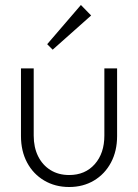

<svg xmlns="http://www.w3.org/2000/svg" viewBox="-20 -739 553 769"><path d="M257 10Q201 10 157 -16Q113 -42 88.5 -88Q64 -134 64 -194V-465H115V-196Q115 -149 132.5 -113.5Q150 -78 182 -58Q214 -38 257 -38Q321 -38 359.5 -81.5Q398 -125 398 -196V-465H449V-194Q449 -134 424.5 -88Q400 -42 356.5 -16Q313 10 257 10ZM191 -540 169 -562 304 -719 345 -677Z"/></svg>

Font: Outfit Thin ExtraLight
Style: Regular
Weight: 250
Version: Version 1.100;gftools[0.9.27]